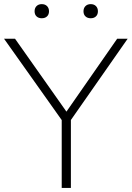

<svg xmlns="http://www.w3.org/2000/svg" viewBox="-30 -932 653 952"><path d="M276 0V-355.5L287.5 -320.5L-10 -740H44.5L310 -363.5H289L551 -740H603L310 -320.5L321.5 -355.5V0ZM420 -841.5Q403.5 -841.5 393.8 -850.8Q384 -860 384 -876Q384 -892 393.8 -901.8Q403.5 -911.5 420 -911.5Q436 -911.5 445.8 -901.8Q455.5 -892 455.5 -876Q455.5 -860 445.8 -850.8Q436 -841.5 420 -841.5ZM177 -841.5Q161 -841.5 151.2 -850.8Q141.5 -860 141.5 -876Q141.5 -892 151.2 -901.8Q161 -911.5 177 -911.5Q193.5 -911.5 203.2 -901.8Q213 -892 213 -876Q213 -860 203.2 -850.8Q193.5 -841.5 177 -841.5Z"/></svg>

Font: Encode Sans SC SemiExpanded ExtraLight
Style: Regular
Weight: 250
Width: 6
Designer: Multiple Designers
Foundry: Impallari Type
Version: Version 3.002